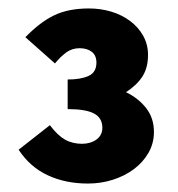

<svg xmlns="http://www.w3.org/2000/svg" viewBox="-20 -790 420 454"><path d="M188 -356Q135 -356 93 -375.5Q51 -395 24 -436L98 -494Q116 -470 133.5 -460Q151 -450 174 -450Q194 -450 208 -460Q222 -470 222 -488Q222 -511 202.5 -521.5Q183 -532 140 -532V-602Q171 -602 189.5 -610.5Q208 -619 208 -642Q208 -659 197 -667.5Q186 -676 168 -676Q150 -676 136 -665.5Q122 -655 110 -640L40 -702Q75 -738 108.5 -754Q142 -770 190 -770Q218 -770 243 -762.5Q268 -755 287.5 -740.5Q307 -726 318.5 -705.5Q330 -685 330 -660Q330 -630 317 -609.5Q304 -589 278 -572Q307 -558 325.5 -534.5Q344 -511 344 -478Q344 -451 331 -428.5Q318 -406 296.5 -390Q275 -374 247 -365Q219 -356 188 -356Z"/></svg>

Font: TypoPRO Source Sans Pro
Style: Regular
Weight: 900
Designer: Paul D. Hunt
Foundry: Adobe Systems Incorporated
Version: Version 2.020;PS 2.000;hotconv 1.0.86;makeotf.lib2.5.63406